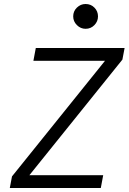

<svg xmlns="http://www.w3.org/2000/svg" viewBox="-20 -940 643 960"><path d="M29 0 40 -58 505 -636H147L159 -700H603L592 -642L127 -64H496L484 0ZM408 -796Q383 -796 364.5 -814.5Q346 -833 346 -858Q346 -884 364.5 -902Q383 -920 408 -920Q434 -920 452 -902Q470 -884 470 -858Q470 -833 452 -814.5Q434 -796 408 -796Z"/></svg>

Font: DM Mono Light
Style: Italic
Weight: 300
Italic angle: -10°
Designer: Colophon Foundry
Foundry: Colophon Foundry
Version: Version 1.000; ttfautohint (v1.8.2.53-6de2)